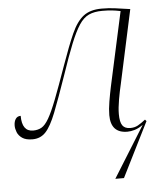

<svg xmlns="http://www.w3.org/2000/svg" viewBox="-53 -584 710 841"><g transform="rotate(-5 302.0 -163.0)"><path d="M560 -14Q540 0 523 5Q506 10 491 10Q418 10 418 -69Q418 -95 423.5 -128Q429 -161 436 -194L507 -519Q488 -523 470 -525Q452 -527 427 -527Q392 -527 368 -516Q344 -505 325 -476Q306 -447 285 -395Q264 -343 236 -260Q201 -159 178 -100.5Q155 -42 132 -17.5Q109 7 74 7Q45 7 29 -4Q13 -15 7 -30.5Q1 -46 1 -59Q1 -77 8.5 -88.5Q16 -100 31 -100Q31 -31 80 -31Q101 -31 117 -40Q133 -49 149 -76.5Q165 -104 186 -158Q207 -212 239 -303Q269 -388 292 -439.5Q315 -491 345 -514Q375 -537 425 -537Q456 -537 482.5 -533.5Q509 -530 550 -524L480 -200Q473 -171 466.5 -134Q460 -97 460 -70Q460 -35 470.5 -20Q481 -5 505 -5Q524 -5 538.5 -13Q553 -21 572 -36L578 -29L458 211H420Z"/></g></svg>

Font: Noto Serif Display ExtraLight
Style: Italic
Weight: 200
Italic angle: -12°
Designer: Monotype Design Team
Foundry: Monotype Imaging Inc.
Version: Version 2.009